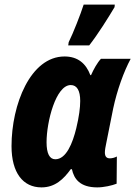

<svg xmlns="http://www.w3.org/2000/svg" viewBox="-20 -803 587 833"><path d="M276 -606H367C406 -656 449 -725 477 -772L478 -783H343C330 -742 297 -658 278 -620ZM160 10C219 10 256 -26 287 -69H292C301 -26 328 10 402 10C430 10 466 2 486 -6L487 -124C478 -119 466 -116 457 -116C443 -116 435 -123 435 -142C435 -152 438 -168 441 -182L471 -332C488 -412 517 -492 547 -548H418C402 -531 386 -502 375 -477H372C353 -528 317 -558 260 -558C112 -558 30 -349 30 -169C30 -53 80 10 160 10ZM220 -112C195 -112 182 -137 182 -186C182 -274 222 -434 287 -434C314 -434 328 -410 328 -365C328 -336 323 -297 311 -247C295 -181 267 -112 220 -112Z"/></svg>

Font: Noto Sans Display SemiCondensed Extra
Style: Italic
Weight: 800
Width: 4
Italic angle: -12°
Designer: Monotype Design Team
Foundry: Monotype Imaging Inc.
Version: Version 1.900